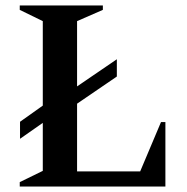

<svg xmlns="http://www.w3.org/2000/svg" viewBox="-20 -680 682 700"><path d="M52 0V-16L136 -57V-232L53 -174V-236L136 -295V-603L52 -644V-660H355V-644L261 -603V-365L406 -464V-401L261 -302V-55H491L567 -235H583V0Z"/></svg>

Font: Spectral SemiBold
Style: Regular
Weight: 600
Designer: Jean-Baptiste Levee
Foundry: Production Type
Version: Version 2.001